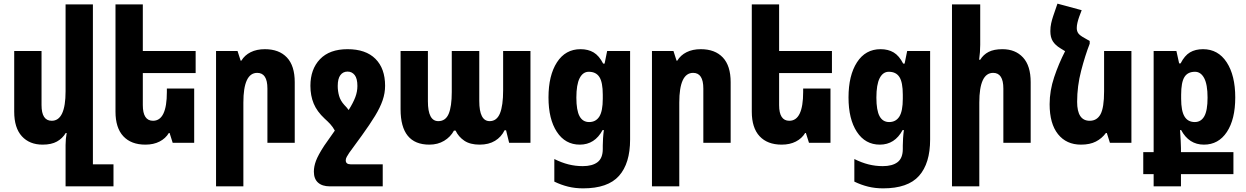

<svg xmlns="http://www.w3.org/2000/svg" viewBox="-20 -784 6841 1054"><path d="M490 118H603V239H340V12Q340 -4 341.5 -21Q343 -38 346 -54H341Q323 -24 292.5 -7Q262 10 214 10Q142 10 100 -36Q58 -82 58 -171V-504H208V-207Q208 -121 264 -121Q340 -121 340 -283V-760H490Z M1046 -298V0H928L911 -54H907Q889 -24 856 -7Q823 10 778 10Q700 10 657 -36Q614 -82 614 -171V-760H764V-504H1054V-383H764V-207Q764 -121 820 -121Q896 -121 896 -279V-298Z M1166 239V-504H1284L1301 -451H1305Q1323 -481 1356 -497.5Q1389 -514 1434 -514Q1512 -514 1555 -468.5Q1598 -423 1598 -333V0H1448V-298Q1448 -384 1392 -384Q1316 -384 1316 -221V239Z M1905 118H2081V239H1791Q1749 239 1726 218.5Q1703 198 1703 158Q1703 130 1714.5 99Q1726 68 1759 17L1818 -67Q1808 -86 1794 -101.5Q1780 -117 1762 -133Q1720 -172 1702 -215.5Q1684 -259 1684 -313Q1684 -404 1736.5 -459Q1789 -514 1888 -514Q1988 -514 2041 -461Q2094 -408 2094 -313Q2094 -273 2080.5 -233.5Q2067 -194 2039 -148Q2011 -102 1967 -41L1897 55Q1889 67 1883.5 77Q1878 87 1878 96Q1878 118 1905 118ZM1870 -208Q1884 -194 1894 -180Q1919 -220 1930.5 -250.5Q1942 -281 1942 -312Q1942 -353 1927 -372Q1912 -391 1888 -391Q1863 -391 1848.5 -371.5Q1834 -352 1834 -312Q1834 -284 1841.5 -257.5Q1849 -231 1870 -208Z M2337 10Q2179 10 2179 -184V-504H2329V-228Q2329 -119 2386 -119Q2426 -119 2443 -159Q2460 -199 2460 -279V-504H2611V-230Q2611 -119 2668 -119Q2707 -119 2724.5 -161.5Q2742 -204 2742 -289V-504H2892V0H2775L2758 -69H2750Q2732 -32 2697.5 -11Q2663 10 2613 10Q2561 10 2529 -11.5Q2497 -33 2481 -67H2472Q2453 -32 2418 -11Q2383 10 2337 10Z M3181 250Q3137 250 3098.5 240.5Q3060 231 3023 213V89Q3063 109 3101 118.5Q3139 128 3179 128Q3232 128 3260.5 106Q3289 84 3289 34V15Q3289 -2 3290.5 -25.5Q3292 -49 3295 -70H3288Q3245 10 3163 10Q3083 10 3037 -60Q2991 -130 2991 -249Q2991 -370 3037.5 -442Q3084 -514 3167 -514Q3209 -514 3239 -496Q3269 -478 3291 -435H3299L3313 -504H3439V-18Q3439 113 3378 181.5Q3317 250 3181 250ZM3214 -114Q3251 -114 3270 -144Q3289 -174 3289 -242V-264Q3289 -332 3270.5 -361Q3252 -390 3212 -390Q3180 -390 3162 -355Q3144 -320 3144 -248Q3144 -178 3161.5 -146Q3179 -114 3214 -114Z M3559 239V-504H3677L3694 -451H3698Q3716 -481 3749 -497.5Q3782 -514 3827 -514Q3905 -514 3948 -468.5Q3991 -423 3991 -333V0H3841V-298Q3841 -384 3785 -384Q3709 -384 3709 -221V239Z M4539 -298V0H4421L4404 -54H4400Q4382 -24 4349 -7Q4316 10 4271 10Q4193 10 4150 -36Q4107 -82 4107 -171V-760H4257V-504H4547V-383H4257V-207Q4257 -121 4313 -121Q4389 -121 4389 -279V-298Z M4828 250Q4784 250 4745.5 240.5Q4707 231 4670 213V89Q4710 109 4748 118.5Q4786 128 4826 128Q4879 128 4907.5 106Q4936 84 4936 34V15Q4936 -2 4937.5 -25.5Q4939 -49 4942 -70H4935Q4892 10 4810 10Q4730 10 4684 -60Q4638 -130 4638 -249Q4638 -370 4684.5 -442Q4731 -514 4814 -514Q4856 -514 4886 -496Q4916 -478 4938 -435H4946L4960 -504H5086V-18Q5086 113 5025 181.5Q4964 250 4828 250ZM4861 -114Q4898 -114 4917 -144Q4936 -174 4936 -242V-264Q4936 -332 4917.5 -361Q4899 -390 4859 -390Q4827 -390 4809 -355Q4791 -320 4791 -248Q4791 -178 4808.5 -146Q4826 -114 4861 -114Z M5361 -760V-538Q5361 -498 5355 -456H5361Q5378 -484 5407 -499Q5436 -514 5483 -514Q5554 -514 5596 -468.5Q5638 -423 5638 -333V0H5488V-298Q5488 -384 5432 -384Q5356 -384 5356 -221V239H5206V-760Z M5962 -559V-544Q5937 -480 5915 -395.5Q5893 -311 5893 -225Q5893 -121 5962 -121Q6002 -121 6021.5 -157Q6041 -193 6041 -283V-504H6191V0H6073L6056 -54H6051Q6029 -24 5996 -7Q5963 10 5914 10Q5834 10 5788 -47.5Q5742 -105 5742 -212Q5742 -286 5767 -360.5Q5792 -435 5827 -503L5801 -519Q5773 -536 5759.5 -557.5Q5746 -579 5746 -613Q5746 -636 5750.5 -656Q5755 -676 5761 -694L5785 -764L5918 -728L5904 -691Q5898 -674 5894.5 -658.5Q5891 -643 5891 -630Q5891 -613 5899.5 -601Q5908 -589 5934 -575Z M6313 239V172H6256V51H6313V-504H6438L6453 -436H6461Q6483 -479 6512.5 -496.5Q6542 -514 6584 -514Q6667 -514 6714 -442Q6761 -370 6761 -249Q6761 -129 6715 -59.5Q6669 10 6589 10Q6507 10 6464 -70H6458Q6460 -37 6461.5 -12Q6463 13 6463 29V51H6751V172H6463V239ZM6539 -114Q6573 -114 6591 -145.5Q6609 -177 6609 -248Q6609 -320 6590.5 -355Q6572 -390 6540 -390Q6500 -390 6482 -361Q6464 -332 6464 -264V-242Q6464 -175 6482.5 -144.5Q6501 -114 6539 -114Z"/></svg>

Font: Noto Sans Armenian Condensed ExtraBold
Style: Regular
Weight: 800
Width: 3
Designer: Monotype Design Team
Foundry: Monotype Imaging Inc.
Version: Version 2.008; ttfautohint (v1.8.4.7-5d5b)